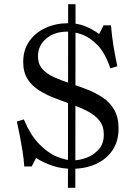

<svg xmlns="http://www.w3.org/2000/svg" viewBox="-20 -790 642 910"><path d="M302 100 303 -770H338L337 100ZM160 -523Q160 -487 180.5 -463.5Q201 -440 235.5 -424.5Q270 -409 310.5 -395.5Q351 -382 391.5 -366.5Q432 -351 466.5 -328Q501 -305 521.5 -269.5Q542 -234 542 -181Q542 -120 513 -77.5Q484 -35 434.5 -12.5Q385 10 321 10Q272 10 230 -4Q188 -18 151 -41L130 -1H95Q93 -35 87 -72.5Q81 -110 74 -146.5Q67 -183 60 -214L93 -224Q124 -150 165.5 -107.5Q207 -65 249.5 -47.5Q292 -30 326 -30Q357 -30 390.5 -42.5Q424 -55 448 -82Q472 -109 472 -152Q472 -192 451.5 -218Q431 -244 396.5 -262Q362 -280 321.5 -294.5Q281 -309 240.5 -324.5Q200 -340 165.5 -361.5Q131 -383 110.5 -415.5Q90 -448 90 -496Q90 -554 119 -595Q148 -636 196.5 -658Q245 -680 303 -680Q347 -680 381.5 -666.5Q416 -653 450 -629L471 -670H506Q510 -619 518 -571Q526 -523 536 -476L503 -466Q478 -540 441.5 -577Q405 -614 367 -627Q329 -640 299 -640Q238 -640 199 -607Q160 -574 160 -523Z"/></svg>

Font: Brygada 1918
Style: Regular
Weight: 400
Designer: Mateusz Machalski | Borys Kosmynka | Przemek Hoffer
Foundry: NIEPODLEGLA 2018
Version: Version 3.006